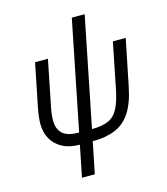

<svg xmlns="http://www.w3.org/2000/svg" viewBox="-130 -810 967 1111"><g transform="rotate(-15 353.5 -255.0)"><path d="M299 200H222L260 12Q199 12 156.5 -10.5Q114 -33 92 -72.5Q70 -112 70 -163Q70 -180 72.5 -204Q75 -228 81 -258L133 -516H210L156 -247Q150 -219 148 -199.5Q146 -180 146 -163Q146 -111 175.5 -84Q205 -57 274 -57L405 -710H482L351 -57Q411 -57 448.5 -73Q486 -89 508 -130Q530 -171 545 -246L599 -516H676L620 -240Q601 -144 564.5 -89Q528 -34 472 -11Q416 12 337 12Z"/></g></svg>

Font: IBM Plex Sans
Style: Italic
Weight: 400
Italic angle: -11.31°
Designer: Mike Abbink, Paul van der Laan, Pieter van Rosmalen
Foundry: Bold Monday
Version: Version 3.201